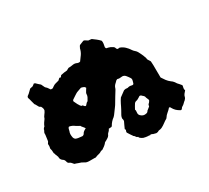

<svg xmlns="http://www.w3.org/2000/svg" viewBox="-128 -835 1152 1060"><g transform="rotate(-30 447.5 -305.0)"><path d="M605 15Q593 18 589 15Q589 15 586 14.5Q583 14 581 13Q578 12 576 12Q574 12 572 9Q568 9 566 7.5Q564 6 561 8Q559 11 555.5 8.5Q552 6 549 8Q533 7 519 3Q515 1 511 -1Q507 -3 505 -5Q498 -9 497 -16Q493 -18 491.5 -18Q490 -18 488 -21L482 -29Q481 -31 478.5 -32Q476 -33 475 -36Q470 -43 465 -50.5Q460 -58 454 -68Q453 -73 456 -79Q459 -85 454 -90Q459 -101 463.5 -111Q468 -121 473 -131Q473 -135 473 -138.5Q473 -142 471 -146Q471 -157 476 -166Q483 -179 490 -191Q495 -199 498.5 -207.5Q502 -216 506 -223Q510 -231 514 -238Q518 -245 523 -252Q532 -258 540 -264.5Q548 -271 557 -277Q561 -279 564 -279Q569 -281 575.5 -279.5Q582 -278 589 -281Q597 -283 607.5 -280Q618 -277 621 -284Q623 -289 625.5 -299Q628 -309 626 -313Q624 -318 615.5 -329.5Q607 -341 603 -344Q593 -351 580.5 -348.5Q568 -346 557 -350Q554 -349 551.5 -348Q549 -347 547 -345Q545 -343 542 -339.5Q539 -336 536 -334Q525 -324 522 -312Q521 -309 519.5 -306Q518 -303 516 -300Q508 -287 499 -272.5Q490 -258 482 -244Q475 -231 466 -219.5Q457 -208 448 -195Q442 -186 434 -178Q424 -171 415.5 -161.5Q407 -152 401 -141Q400 -139 396 -137Q392 -137 388 -136.5Q384 -136 379 -136Q377 -132 374.5 -128Q372 -124 368 -121Q360 -114 357 -105Q353 -99 347 -95Q344 -93 340.5 -91Q337 -89 334 -87Q330 -85 326 -83Q322 -81 320 -77Q314 -70 306 -64Q298 -58 290 -53Q286 -52 282.5 -51.5Q279 -51 277 -49Q270 -44 260 -42Q250 -40 241 -36Q238 -34 234.5 -34.5Q231 -35 228 -35H199Q190 -35 182.5 -36.5Q175 -38 168 -43Q156 -51 140 -55Q134 -57 128 -59.5Q122 -62 117 -63Q112 -68 108 -73.5Q104 -79 97 -82Q87 -85 85 -97Q82 -110 72 -115Q60 -124 60 -137Q60 -143 59.5 -142.5Q59 -142 57 -148L56 -152L53 -158Q52 -161 52 -162Q52 -163 51.5 -164Q51 -165 51 -166Q50 -167 50.5 -167.5Q51 -168 49 -169L48 -173V-177Q48 -186 47 -190.5Q46 -195 44 -202Q46 -210 46.5 -217Q47 -224 46 -231Q48 -235 50.5 -238Q53 -241 54 -245Q55 -255 56.5 -263.5Q58 -272 59 -282Q59 -285 59 -289.5Q59 -294 61 -298Q63 -302 65 -305.5Q67 -309 67 -313Q68 -315 69.5 -316.5Q71 -318 72 -320Q77 -323 77 -324Q81 -335 87 -344Q93 -353 99 -361Q102 -372 109.5 -381Q117 -390 122 -401Q124 -413 118 -423Q117 -428 113 -429.5Q109 -431 106 -434Q102 -440 99 -446.5Q96 -453 91 -459Q87 -471 84.5 -483Q82 -495 78 -506Q78 -514 84 -518Q92 -523 99 -530.5Q106 -538 114 -545Q124 -547 132 -549Q135 -551 138 -553.5Q141 -556 145 -559Q147 -558 150 -557.5Q153 -557 154 -555Q159 -550 165 -544.5Q171 -539 177 -534Q180 -529 182 -523.5Q184 -518 187 -513Q189 -509 193.5 -505.5Q198 -502 200 -498Q202 -495 204.5 -492Q207 -489 208 -486Q210 -484 214.5 -483.5Q219 -483 223 -484Q225 -486 227.5 -487.5Q230 -489 231 -490Q240 -497 250 -499.5Q260 -502 271 -505L283 -516Q285 -515 286 -515Q287 -515 289 -514Q291 -514 292 -515Q294 -517 296 -519.5Q298 -522 299 -524Q322 -529 340 -530Q344 -532 347.5 -534.5Q351 -537 354 -538Q369 -538 384 -541Q398 -543 409 -537Q418 -534 422 -535Q423 -535 424 -535.5Q425 -536 427 -536Q438 -550 448.5 -565.5Q459 -581 463 -600Q465 -604 466.5 -606.5Q468 -609 469 -612Q469 -613 473 -616Q487 -621 500 -627Q508 -626 513.5 -621.5Q519 -617 526 -614Q530 -614 535 -613.5Q540 -613 545 -612Q556 -604 567 -595.5Q578 -587 588 -576Q590 -566 588.5 -556.5Q587 -547 585 -537Q585 -535 586 -532.5Q587 -530 588 -528Q595 -527 601 -525Q607 -523 613 -521Q621 -517 627.5 -512.5Q634 -508 636 -498Q636 -498 641 -493Q643 -493 646.5 -493Q650 -493 654 -494Q671 -488 684 -476Q697 -464 707 -448Q710 -444 713 -440.5Q716 -437 720 -434Q726 -429 730.5 -421.5Q735 -414 738 -407Q746 -392 753 -370Q752 -363 757 -356.5Q762 -350 766 -342Q768 -317 767.5 -291Q767 -265 768 -238Q776 -225 785 -213Q794 -201 807 -191Q815 -186 820.5 -179Q826 -172 831 -164Q836 -158 841 -153Q846 -148 851 -141Q851 -134 848.5 -126Q846 -118 850 -109Q844 -102 838 -95Q832 -88 830 -78Q829 -71 820 -62Q813 -57 807 -50.5Q801 -44 792 -39Q789 -38 786.5 -34Q784 -30 782 -28Q776 -23 769 -29Q747 -41 735 -63Q734 -66 732 -68.5Q730 -71 725 -71Q716 -60 704.5 -51Q693 -42 685 -29Q683 -29 683 -26Q670 -19 658.5 -10Q647 -1 633 6L624 9Q617 10 614 10.5Q611 11 605 15ZM384 -394Q380 -401 378 -402Q372 -406 359 -409Q343 -403 335 -400.5Q327 -398 321 -394Q315 -391 308.5 -386Q302 -381 289 -373Q284 -368 286 -363Q290 -356 293 -348.5Q296 -341 301 -334Q303 -330 305.5 -326.5Q308 -323 312 -320Q318 -322 321.5 -316Q325 -310 331 -308Q333 -307 338.5 -313.5Q344 -320 345 -321Q347 -323 350.5 -324.5Q354 -326 355 -329Q360 -337 364 -345Q368 -353 368 -362Q368 -367 370 -371Q374 -378 377 -383Q380 -388 384 -394ZM270 -202Q265 -210 259 -216.5Q253 -223 251 -228Q243 -232 238 -235Q233 -238 228 -241Q213 -253 194 -256Q188 -252 187 -245.5Q186 -239 184 -233Q180 -224 180 -214.5Q180 -205 182 -195Q185 -183 195 -179Q198 -178 200.5 -177.5Q203 -177 206 -176L233 -173Q242 -175 245.5 -182Q249 -189 255 -193Q256 -194 258 -195Q260 -196 261 -197Q263 -198 265.5 -199.5Q268 -201 270 -202ZM650 -160Q652 -162 646.5 -173.5Q641 -185 642 -187Q640 -192 636.5 -195.5Q633 -199 629 -202Q625 -208 616 -208Q612 -206 607.5 -202.5Q603 -199 598 -197Q593 -194 586.5 -193Q580 -192 575 -186Q571 -179 566 -171.5Q561 -164 557 -155Q557 -154 557.5 -152.5Q558 -151 559 -148Q559 -145 558.5 -141.5Q558 -138 558 -133Q557 -123 565 -115Q580 -100 600 -105Q610 -107 613 -115Q613 -116 623 -123Q633 -130 633 -131Q635 -142 637 -144Q639 -146 642 -148.5Q645 -151 650 -160Z"/></g></svg>

Font: Daruma Drop One
Style: Regular
Weight: 400
Designer: Maniackers Design
Version: Version 1.000